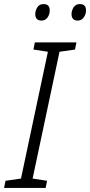

<svg xmlns="http://www.w3.org/2000/svg" viewBox="-26 -922 442 942"><path d="M-6 0 1 -35 77 -46 209 -668 138 -679 145 -714H349L342 -679L266 -668L134 -46L205 -35L198 0ZM356 -821Q373 -821 384.5 -836Q396 -851 396 -871Q396 -902 366 -902Q345 -902 335 -886Q325 -870 325 -853Q325 -821 356 -821ZM178 -821Q196 -821 207 -836Q218 -851 218 -871Q218 -902 188 -902Q167 -902 157 -886Q147 -870 147 -853Q147 -821 178 -821Z"/></svg>

Font: Noto Sans UI Light
Style: Italic
Weight: 300
Italic angle: -12°
Designer: Monotype Design Team
Foundry: Monotype Imaging Inc.
Version: Version 1.901